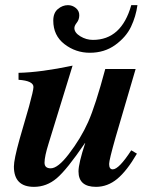

<svg xmlns="http://www.w3.org/2000/svg" viewBox="-20 -717 582 746"><path d="M490 -697H514Q508 -653 489 -613Q470 -573 428 -542.5Q386 -512 329 -512Q274 -512 230.5 -545.5Q187 -579 187 -637Q187 -667 205 -682Q223 -697 244 -697Q261 -697 274.5 -686Q288 -675 288 -658Q288 -641 278.5 -629Q269 -617 269 -608Q269 -590 292 -576Q315 -562 341 -562Q452 -562 490 -697ZM490 -133 512 -120Q473 -53 435.5 -22Q398 9 353 9Q285 9 285 -51Q285 -82 311 -161H310Q240 -58 200.5 -24.5Q161 9 112 9Q34 9 34 -70Q34 -97 56 -176L93 -304Q110 -366 110 -379Q110 -403 52 -407V-434Q139 -436 262 -462L169 -160Q153 -109 153 -85Q153 -63 177 -63Q205 -63 247 -118Q294 -179 322.5 -243Q351 -307 389 -449H507L429 -183Q404 -95 404 -80Q404 -59 418 -59Q442 -59 490 -133Z"/></svg>

Font: STIX
Style: Bold Italic
Weight: 700
Italic angle: -16.33°
Designer: MicroPress Inc., with final additions and corrections provided by Coen Hoffman, Elsevier (retired)
Version: Version 1.1.1